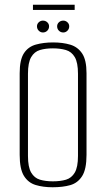

<svg xmlns="http://www.w3.org/2000/svg" viewBox="-20 -778 448 810"><path d="M202 12Q162 12 130.5 2.5Q99 -7 81 -36Q63 -65 63 -125V-469Q63 -526 81 -553.5Q99 -581 131.5 -590Q164 -599 204 -599Q245 -599 276.5 -589.5Q308 -580 326.5 -552.5Q345 -525 345 -469V-125Q345 -64 326.5 -35Q308 -6 276.5 3Q245 12 202 12ZM203 -13Q235 -13 258.5 -20Q282 -27 295.5 -50Q309 -73 309 -120V-467Q309 -514 295.5 -537Q282 -560 258 -567Q234 -574 203 -574Q172 -574 148.5 -567Q125 -560 111.5 -537Q98 -514 98 -467V-120Q98 -73 111.5 -50Q125 -27 148.5 -20Q172 -13 203 -13ZM161 -641Q151 -641 143.5 -648.5Q136 -656 136 -667Q136 -677 143.5 -684Q151 -691 161 -691Q172 -691 179.5 -684Q187 -677 187 -667Q187 -656 179.5 -648.5Q172 -641 161 -641ZM247 -641Q236 -641 228.5 -648.5Q221 -656 221 -667Q221 -677 228.5 -684Q236 -691 247 -691Q257 -691 264.5 -684Q272 -677 272 -667Q272 -656 264.5 -648.5Q257 -641 247 -641ZM119 -736V-758H295V-736Z"/></svg>

Font: Alumni Sans Thin ExtraLight
Style: Regular
Weight: 250
Version: Version 1.018